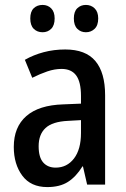

<svg xmlns="http://www.w3.org/2000/svg" viewBox="-20 -750 513 780"><path d="M245 -549Q328 -549 367.5 -502Q407 -455 407 -363V0H334L317 -74H315Q289 -32 256 -11Q223 10 172 10Q105 10 70.5 -36.5Q36 -83 36 -153Q36 -234 87 -278.5Q138 -323 237 -326L309 -329V-360Q309 -417 289.5 -443.5Q270 -470 230 -470Q202 -470 172.5 -460Q143 -450 111 -434L81 -507Q116 -527 157.5 -538Q199 -549 245 -549ZM256 -259Q193 -256 165 -230Q137 -204 137 -156Q137 -111 155.5 -90Q174 -69 206 -69Q252 -69 280.5 -106Q309 -143 309 -210V-262ZM103 -675Q103 -703 117 -716.5Q131 -730 153 -730Q174 -730 188 -716Q202 -702 202 -675Q202 -647 188 -633Q174 -619 153 -619Q131 -619 117 -633Q103 -647 103 -675ZM280 -675Q280 -703 294 -716.5Q308 -730 329 -730Q350 -730 364.5 -716Q379 -702 379 -675Q379 -647 364.5 -633Q350 -619 329 -619Q308 -619 294 -633Q280 -647 280 -675Z"/></svg>

Font: Noto Sans Hebrew Condensed Medium
Style: Regular
Weight: 500
Width: 3
Designer: Monotype Design Team
Foundry: Monotype Imaging Inc.
Version: Version 2.004; ttfautohint (v1.8.4.7-5d5b)